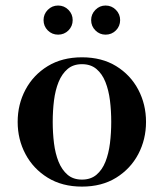

<svg xmlns="http://www.w3.org/2000/svg" viewBox="-20 -682 608 712"><path d="M284 10Q210.5 10 157 -23Q103.5 -56 74.5 -110.5Q45.5 -165 45.5 -230Q45.5 -295 74.5 -349.5Q103.5 -404 157 -436.8Q210.5 -469.5 284 -469.5Q357.5 -469.5 410.8 -436.8Q464 -404 492.8 -349.5Q521.5 -295 521.5 -230Q521.5 -165 492.8 -110.5Q464 -56 410.8 -23Q357.5 10 284 10ZM284 -16Q316.5 -16 337.8 -34Q359 -52 371 -82.2Q383 -112.5 387.8 -151Q392.5 -189.5 392.5 -230Q392.5 -271 387.8 -309.2Q383 -347.5 371 -377.8Q359 -408 337.8 -426Q316.5 -444 284 -444Q251.5 -444 230.5 -426Q209.5 -408 197.2 -377.8Q185 -347.5 180.2 -309.2Q175.5 -271 175.5 -230Q175.5 -189.5 180.2 -151Q185 -112.5 197.2 -82.2Q209.5 -52 230.5 -34Q251.5 -16 284 -16ZM371.5 -553.5Q349.5 -553.5 333.8 -569.2Q318 -585 318 -607.5Q318 -629.5 333.8 -645.5Q349.5 -661.5 371.5 -661.5Q394 -661.5 409.8 -645.5Q425.5 -629.5 425.5 -607.5Q425.5 -585 409.8 -569.2Q394 -553.5 371.5 -553.5ZM195.5 -553.5Q173 -553.5 157.2 -569.2Q141.5 -585 141.5 -607.5Q141.5 -629.5 157.2 -645.5Q173 -661.5 195.5 -661.5Q218 -661.5 233.8 -645.5Q249.5 -629.5 249.5 -607.5Q249.5 -585 233.8 -569.2Q218 -553.5 195.5 -553.5Z"/></svg>

Font: Bodoni Moda 9pt SemiBold
Style: Regular
Weight: 600
Designer: Owen Earl
Foundry: indestructible type
Version: Version 2.005